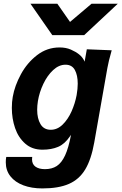

<svg xmlns="http://www.w3.org/2000/svg" viewBox="-20 -820 662 1046"><path d="M11.5 64Q11.5 47.5 14 35H155.5Q154.5 44 154.5 48Q154.5 74.5 173.2 88Q192 101.5 225 101.5Q263 101.5 289.2 84.5Q315.5 67.5 334.5 26.8Q353.5 -14 367 -85.5L360.5 -76.5Q332.5 -35 296.2 -19.8Q260 -4.5 211 -4.5Q155 -4.5 117.5 -37.5Q80 -70.5 62.2 -122.2Q44.5 -174 44.5 -232Q44.5 -265.5 49.5 -292.5Q60 -353 93.8 -415.2Q127.5 -477.5 181.8 -519.5Q236 -561.5 304.5 -561.5Q339.5 -561.5 366.2 -549.8Q393 -538 410.5 -524Q421.5 -515.5 429.5 -504.5Q437.5 -493.5 441 -484L453 -551.5L588.5 -546Q570.5 -482.5 565 -449.5L493.5 -44Q477 49 444.2 103.2Q411.5 157.5 355.2 182Q299 206.5 210.5 206.5Q152 206.5 107 189.5Q62 172.5 36.8 140.5Q11.5 108.5 11.5 64ZM397.5 -302Q403.5 -337 403.5 -364Q403.5 -410 387.8 -438.8Q372 -467.5 337 -467.5Q301 -467.5 269.5 -438.2Q238 -409 216.2 -363.2Q194.5 -317.5 186.5 -269.5Q182.5 -244 182.5 -222Q182.5 -174 200.8 -143.5Q219 -113 256.5 -113Q292.5 -113 321.5 -141.5Q350.5 -170 369.8 -213.2Q389 -256.5 397.5 -302ZM146 -799.5H292.5L361.5 -700.5L478.5 -799.5H621.5L438.5 -628.5H265Z"/></svg>

Font: JuliaMono ExtraBold
Style: Italic
Weight: 800
Italic angle: -9°
Monospace: yes
Designer: cormullion
Foundry: corm
Version: Version 0.057; ttfautohint (v1.8.4)